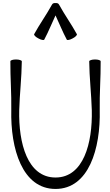

<svg xmlns="http://www.w3.org/2000/svg" viewBox="-20 -1202 720 1259"><path d="M270 -942C298 -994 319 -1048 344 -1101C369 -1048 390 -994 418 -942C421 -937 438 -940 456 -950C474 -959 487 -972 484 -978C448 -1044 403 -1106 367 -1172C363 -1180 354 -1183 344 -1182C334 -1183 325 -1180 321 -1172C285 -1106 240 -1044 204 -978C201 -972 214 -959 232 -950C250 -940 267 -937 270 -942ZM48 -800C47 -694 56 -587 54 -481C48 -227 126 37 344 37C562 37 640 -227 634 -481C632 -587 641 -694 640 -800C640 -807 623 -812 603 -812C582 -812 565 -806 565 -800C566 -693 579 -586 582 -479C587 -264 528 -38 344 -38C160 -38 101 -264 106 -479C109 -586 122 -693 123 -800C123 -806 106 -812 85 -812C65 -812 48 -807 48 -800Z"/></svg>

Font: Nupuram Light
Style: Regular
Weight: 300
Designer: Santhosh Thottingal (santhosh.thottingal@gmail.com)
Foundry: SMC
Version: Version 1.000